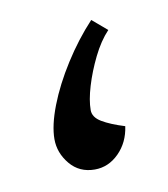

<svg xmlns="http://www.w3.org/2000/svg" viewBox="-45 -380 301 344"><g transform="rotate(-10 106.0 -207.5)"><path d="M102 -75Q74 -75 57 -95.5Q40 -116 40 -141Q40 -166 53.5 -201Q67 -236 90.5 -273Q114 -310 142 -340L169 -317Q153 -300 140.5 -274.5Q128 -249 120.5 -224Q113 -199 113 -181Q113 -168 128 -159Q143 -150 169 -142Q165 -113 146 -94Q127 -75 102 -75Z"/></g></svg>

Font: Noto Naskh Arabic UI
Style: Regular
Weight: 400
Designer: Monotype Design Team, David Williams, Mohamad Dakak and Nizar Qandah
Foundry: Monotype Imaging Inc.
Version: Version 2.014